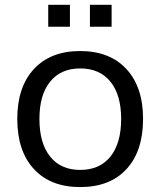

<svg xmlns="http://www.w3.org/2000/svg" viewBox="-20 -758 655 787"><path d="M308.6 8.8Q187.5 8.8 119.1 -64.9Q50.8 -138.7 50.8 -270.5Q50.8 -401.4 119.1 -475.1Q187.5 -548.8 308.6 -548.8Q429.7 -548.8 498 -475.1Q566.4 -401.4 566.4 -270.5Q566.4 -138.7 498.5 -64.9Q430.7 8.8 308.6 8.8ZM141.6 -270.5Q141.6 -170.9 185.5 -116.2Q229.5 -61.5 308.6 -61.5Q388.7 -61.5 432.6 -116.2Q476.6 -170.9 476.6 -270.5Q476.6 -369.1 432.6 -423.3Q388.7 -477.5 308.6 -477.5Q229.5 -477.5 185.5 -423.3Q141.6 -369.1 141.6 -270.5ZM177.7 -648.4V-738.3H266.6V-648.4ZM348.6 -648.4V-738.3H437.5V-648.4Z"/></svg>

Font: Min Sans
Style: Regular
Weight: 400
Designer: Jinseong-Kim, NotoSansCJK, Nunito
Foundry: Jinseong-Kim
Version: Version 1.400;Glyphs 3.1.2 (3151)